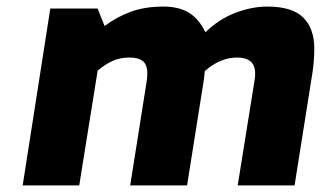

<svg xmlns="http://www.w3.org/2000/svg" viewBox="-20 -564 976 584"><path d="M133 -538H277L298 -485Q336 -513 378.5 -528.5Q421 -544 477 -544Q523 -544 553.5 -526Q584 -508 605 -466Q646 -506 696 -525Q746 -544 793 -544Q869 -544 902.5 -510.5Q936 -477 936 -416Q936 -373 928 -328L876 0H703L755 -324Q756 -329 756 -341Q756 -389 701 -389Q650 -389 603 -348L600 -321L549 0H376L427 -322Q428 -330 428 -342Q428 -367 414.5 -378Q401 -389 374 -389Q345 -389 322 -378.5Q299 -368 277 -349L221 0H49Z"/></svg>

Font: Exo ExtraBold
Style: Italic
Weight: 800
Italic angle: -9°
Designer: Natanael Gama
Foundry: Natanael Gama
Version: Version 1.500; ttfautohint (v1.6)